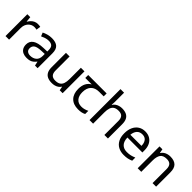

<svg xmlns="http://www.w3.org/2000/svg" viewBox="265 -2041 3332 3332"><g transform="rotate(45 1931.0 -375.0)"><path d="M335 -546Q350 -546 367.5 -544.5Q385 -543 398 -540L387 -459Q374 -462 358.5 -464Q343 -466 329 -466Q298 -466 270 -453Q242 -440 220 -416.5Q198 -393 185.5 -360Q173 -327 173 -286V0H85V-536H157L167 -438H171Q188 -468 212 -492.5Q236 -517 267 -531.5Q298 -546 335 -546Z M681 -545Q779 -545 826 -502Q873 -459 873 -365V0H809L792 -76H788Q765 -47 740.5 -27.5Q716 -8 684.5 1Q653 10 608 10Q560 10 521.5 -7Q483 -24 461 -59.5Q439 -95 439 -149Q439 -229 502 -272.5Q565 -316 696 -320L787 -323V-355Q787 -422 758 -448Q729 -474 676 -474Q634 -474 596 -461.5Q558 -449 525 -433L498 -499Q533 -518 581 -531.5Q629 -545 681 -545ZM707 -259Q607 -255 568.5 -227Q530 -199 530 -148Q530 -103 557.5 -82Q585 -61 628 -61Q696 -61 741 -98.5Q786 -136 786 -214V-262Z M1487 -536V0H1415L1402 -71H1398Q1381 -43 1354 -25Q1327 -7 1295 1.5Q1263 10 1228 10Q1164 10 1120.5 -10.5Q1077 -31 1055 -74Q1033 -117 1033 -185V-536H1122V-191Q1122 -127 1151 -95Q1180 -63 1241 -63Q1301 -63 1335.5 -85.5Q1370 -108 1384.5 -151.5Q1399 -195 1399 -257V-536Z M1873 10Q1755 10 1690 -57Q1625 -124 1625 -245Q1625 -325 1654 -380.5Q1683 -436 1737 -465H1578V-537H2030V-465H1917Q1823 -465 1769.5 -411.5Q1716 -358 1716 -252Q1716 -165 1759 -114.5Q1802 -64 1882 -64Q1919 -64 1953 -73.5Q1987 -83 2019 -99V-21Q1990 -5 1955 2.5Q1920 10 1873 10Z M2235 -537Q2235 -518 2233.5 -498Q2232 -478 2230 -462H2236Q2253 -490 2279 -508Q2305 -526 2337 -535.5Q2369 -545 2403 -545Q2468 -545 2511.5 -524.5Q2555 -504 2577 -461Q2599 -418 2599 -349V0H2512V-343Q2512 -408 2483 -440Q2454 -472 2392 -472Q2332 -472 2298 -449.5Q2264 -427 2249.5 -383.5Q2235 -340 2235 -277V0H2147V-760H2235Z M2972 -546Q3041 -546 3090.5 -516Q3140 -486 3166.5 -431.5Q3193 -377 3193 -304V-251H2826Q2828 -160 2872.5 -112.5Q2917 -65 2997 -65Q3048 -65 3087.5 -74.5Q3127 -84 3169 -102V-25Q3128 -7 3088 1.5Q3048 10 2993 10Q2917 10 2858.5 -21Q2800 -52 2767.5 -113.5Q2735 -175 2735 -264Q2735 -352 2764.5 -415Q2794 -478 2847.5 -512Q2901 -546 2972 -546ZM2971 -474Q2908 -474 2871.5 -433.5Q2835 -393 2828 -321H3101Q3101 -367 3087 -401Q3073 -435 3044.5 -454.5Q3016 -474 2971 -474Z M3587 -546Q3683 -546 3732 -499.5Q3781 -453 3781 -349V0H3694V-343Q3694 -408 3665 -440Q3636 -472 3574 -472Q3485 -472 3451 -422Q3417 -372 3417 -278V0H3329V-536H3400L3413 -463H3418Q3436 -491 3462.5 -509.5Q3489 -528 3521 -537Q3553 -546 3587 -546Z"/></g></svg>

Font: binaryvertical115
Style: Book
Weight: 400
Designer: Jelle Bosma - Monotype Design Team
Foundry: Monotype Imaging Inc.
Version: Version 2.003